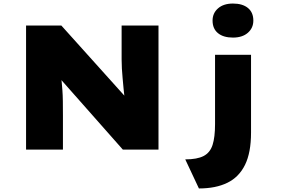

<svg xmlns="http://www.w3.org/2000/svg" viewBox="-20 -844 1590 1083"><path d="M127 0V-700H326L726 -255L686 -269Q680 -312 677 -344.5Q674 -377 671.5 -404.5Q669 -432 667.5 -457Q666 -482 666 -509Q666 -536 666 -570V-700H874V0H673L240 -490L315 -466Q319 -443 322.5 -423Q326 -403 328 -381.5Q330 -360 332 -334Q334 -308 334.5 -273Q335 -238 335 -191V0ZM1102 219 1025 55Q1092 55 1128.5 36Q1165 17 1179 -26.5Q1193 -70 1193 -144V-535H1396V-96Q1396 17 1362 86Q1328 155 1262.5 187Q1197 219 1102 219ZM1294 -632Q1240 -632 1209.5 -657Q1179 -682 1179 -728Q1179 -770 1210 -797Q1241 -824 1294 -824Q1348 -824 1378.5 -799Q1409 -774 1409 -728Q1409 -686 1378 -659Q1347 -632 1294 -632Z"/></svg>

Font: Lexend Giga Black
Style: Regular
Weight: 900
Designer: Bonnie Shaver-Troup, Thomas Jockin
Foundry: Lexend
Version: Version 1.007